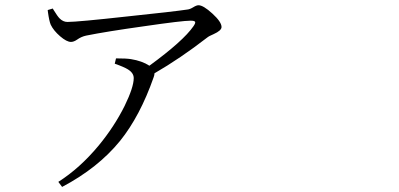

<svg xmlns="http://www.w3.org/2000/svg" viewBox="-20 -697 1540 741"><path d="M219.7 24.4 205.1 4.9Q288.1 -47.9 360.4 -134.8Q420.9 -208 460.9 -288.1Q496.1 -360.4 496.1 -395.5Q496.1 -415 474.6 -428.7Q459 -438.5 422.9 -451.2L427.7 -471.7Q468.8 -471.7 485.4 -468.8Q528.3 -461.9 556.6 -443.4Q687.5 -539.1 726.6 -595.7Q735.4 -608.4 732.9 -612.8Q730.5 -617.2 715.8 -617.2Q683.6 -617.2 536.1 -595.7Q389.6 -575.2 312.5 -559.6Q293.9 -555.7 277.3 -543.9Q264.6 -535.2 253.9 -535.2Q237.3 -535.2 211.9 -557.1Q186.5 -579.1 175.8 -601.6Q169.9 -615.2 165 -650.4Q164.1 -655.3 164.1 -658.2L183.6 -664.1Q184.6 -662.1 186.5 -659.2Q202.1 -633.8 210 -626Q223.6 -612.3 240.2 -612.3Q279.3 -612.3 473.6 -633.8Q650.4 -652.3 703.1 -660.2Q712.9 -661.1 725.6 -668.9Q738.3 -676.8 746.1 -676.8Q764.6 -676.8 799.8 -644.5Q835 -612.3 835 -592.8Q835 -579.1 804.7 -565.4Q786.1 -557.6 779.3 -551.8Q675.8 -471.7 576.2 -414.1Q576.2 -407.2 573.2 -399.4Q520.5 -249 443.4 -153.3Q358.4 -48.8 219.7 24.4Z"/></svg>

Font: Bpmf GenRyu Min R
Style: R
Weight: 400
Foundry: But Ko
Version: Version 1.320